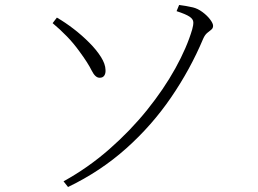

<svg xmlns="http://www.w3.org/2000/svg" viewBox="-20 -728 1040 773"><path d="M797.9 -571.8Q746.1 -448.7 668.9 -335.9Q591.8 -223.1 488.3 -130.6Q384.8 -38.1 253.9 24.9L235.8 2Q335 -52.7 419.9 -127.2Q504.9 -201.7 572.3 -285.4Q639.6 -369.1 686 -452.9Q732.4 -536.6 753.9 -609.9Q758.8 -627 758.3 -638.9Q757.8 -650.9 743.2 -660.9Q728.5 -670.9 690.9 -683.1L701.2 -708Q713.9 -706.5 727.5 -704.1Q741.2 -701.7 756.8 -698.2Q776.4 -693.4 795.2 -679.4Q814 -665.5 825.9 -649.7Q837.9 -633.8 837.9 -624Q837.9 -614.3 830.6 -608.6Q823.2 -603 814 -595.2Q804.7 -587.4 797.9 -571.8ZM299.8 -521Q275.9 -554.2 249 -581.8Q222.2 -609.4 191.9 -634.8L209 -657.2Q242.7 -637.7 276.9 -611.3Q311 -585 339.8 -555.9Q368.7 -526.9 386.5 -498.5Q404.3 -470.2 404.8 -446.8Q405.8 -432.6 399.9 -423.8Q394 -415 381.8 -415Q363.8 -414.1 348.9 -444.3Q334 -474.6 299.8 -521Z"/></svg>

Font: Source Han Serif CN ExtraLight
Style: Regular
Weight: 250
Designer: Ryoko NISHIZUKA  (kana & ideographs); Frank Grießhammer (Latin, Greek & Cyrillic); Wenlong ZHANG  (bopomofo); Sandoll Co
Foundry: Adobe Systems Incorporated
Version: Version 1.001;PS 1.001;hotconv 16.6.54;makeotf.lib2.5.65590